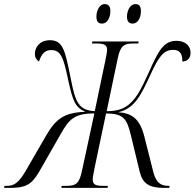

<svg xmlns="http://www.w3.org/2000/svg" viewBox="-81 -916 949 936"><path d="M566 -801C590 -801 606 -828 606 -862C606 -887 596 -896 579 -896C552 -896 538 -862 538 -835C538 -809 550 -801 566 -801ZM417 -801C441 -801 457 -828 457 -863C457 -887 446 -896 429 -896C403 -896 389 -862 389 -835C389 -809 400 -801 417 -801ZM-61 0H-34C45 0 73 -16 110 -79L214 -261C256 -335 281 -363 379 -363L319 -85C306 -20 288 -10 244 -10H220L218 0H443L445 -10H420C388 -10 371 -15 371 -41C371 -51 374 -66 380 -97L436 -363C518 -362 537 -341 557 -257L600 -79C615 -19 648 0 720 0H744L746 -10H740C704 -10 681 -24 667 -75L623 -249C601 -336 564 -364 495 -369C574 -386 605 -449 652 -551C691 -636 715 -673 763 -673C799 -673 808 -650 808 -616C830 -617 848 -629 848 -659C848 -689 826 -717 779 -717C714 -717 689 -663 643 -560C607 -481 580 -426 534 -397C511 -382 482 -374 439 -374L492 -627C505 -694 524 -704 569 -704H593L595 -714H369L367 -704H389C423 -704 441 -699 441 -674C441 -667 440 -655 434 -628L381 -374C348 -376 325 -384 308 -403C284 -430 275 -478 259 -557C236 -671 224 -720 163 -720C114 -720 89 -687 89 -653C89 -636 96 -625 109 -616C122 -656 140 -672 169 -672C217 -672 229 -629 248 -542C274 -419 285 -394 335 -371C233 -367 192 -339 142 -252L42 -79C8 -22 -15 -10 -47 -10H-59Z"/></svg>

Font: Noto Serif Display Condensed Light
Style: Italic
Weight: 300
Width: 3
Italic angle: -12°
Designer: Monotype Design Team
Foundry: Monotype Imaging Inc.
Version: Version 2.009